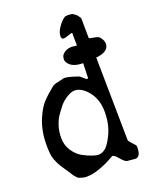

<svg xmlns="http://www.w3.org/2000/svg" viewBox="-142 -849 741 924"><g transform="rotate(-20 228.5 -387.0)"><path d="M328.1 -269.5Q328.1 -333 294.9 -374.5Q261.7 -416 224.6 -416Q210.9 -416 188.5 -403.3Q166 -390.6 148.4 -370.1Q127.9 -343.8 117.2 -328.1Q106.4 -312.5 97.2 -284.7Q87.9 -256.8 87.9 -223.6Q87.9 -185.5 107.4 -156.2Q127 -127 153.3 -112.8Q179.7 -98.6 199.7 -92.3Q219.7 -85.9 228.5 -85.9Q236.3 -85.9 243.7 -87.9Q251 -89.8 257.3 -93.8Q263.7 -97.7 268.1 -101.6Q272.5 -105.5 276.9 -111.3Q281.2 -117.2 283.7 -120.6Q286.1 -124 289.6 -129.4Q293 -134.8 293 -135.7Q328.1 -193.4 328.1 -269.5ZM290 -57.6Q288.1 -57.6 265.1 -44.4Q242.2 -31.2 206.5 -18.6Q170.9 -5.9 138.7 -5.9Q127.9 -5.9 118.7 -8.8Q109.4 -11.7 104 -13.2Q98.6 -14.6 90.8 -23.4Q83 -32.2 81.5 -34.2Q80.1 -36.1 71.8 -49.3Q63.5 -62.5 62.5 -63.5Q59.6 -67.4 53.2 -77.1Q46.9 -86.9 44.4 -90.3Q42 -93.8 36.6 -102.5Q31.2 -111.3 29.8 -115.2Q28.3 -119.1 24.4 -127Q20.5 -134.8 19 -139.6Q17.6 -144.5 15.1 -152.8Q12.7 -161.1 12.2 -168.5Q11.7 -175.8 10.7 -185.1Q9.8 -194.3 9.8 -204.1V-215.8Q9.8 -296.9 41 -360.4Q57.6 -395.5 77.1 -417Q96.7 -438.5 132.8 -467.8Q141.6 -475.6 151.9 -478.5Q162.1 -481.4 175.3 -483.9Q188.5 -486.3 197.3 -489.3H201.2Q219.7 -489.3 267.6 -472.7Q274.4 -470.7 286.6 -459Q298.8 -447.3 302.7 -447.3Q308.6 -447.3 308.6 -456.1V-465.8Q308.6 -475.6 309.6 -496.1Q310.5 -516.6 310.5 -525.4Q255.9 -525.4 236.3 -554.7Q229.5 -562.5 229.5 -574.2Q229.5 -582 232.4 -590.3Q235.4 -598.6 249.5 -608.4Q263.7 -618.2 287.1 -618.2Q289.1 -618.2 298.8 -616.7Q308.6 -615.2 311.5 -615.2Q311.5 -620.1 311 -644.5Q310.5 -668.9 310.5 -674.8L311.5 -677.7Q311.5 -680.7 307.6 -680.7Q304.7 -680.7 288.1 -674.8Q271.5 -668.9 263.7 -668.9Q252 -668.9 252 -684.6Q252 -704.1 268.6 -728.5Q285.2 -752.9 301.8 -763.7Q306.6 -767.6 318.4 -767.6Q335.9 -767.6 342.3 -765.1Q348.6 -762.7 359.4 -753.9Q361.3 -752.9 369.1 -742.2Q377 -731.4 376 -730.5L377 -628.9Q384.8 -626 397.5 -624Q410.2 -622.1 418.9 -619.1Q427.7 -616.2 433.6 -607.4Q445.3 -590.8 445.3 -577.1Q445.3 -535.2 378.9 -529.3Q384.8 -125 384.8 -105.5Q384.8 -98.6 400.9 -82.5Q417 -66.4 417 -60.5V-55.7Q417 -6.8 389.6 -6.8Q384.8 -6.8 373 -8.3Q361.3 -9.8 357.4 -9.8H353.5Q338.9 -9.8 319.3 -33.7Q299.8 -57.6 290 -57.6Z"/></g></svg>

Font: LPEducational
Style: Medium
Weight: 500
Designer: Based on Essays1743, by John Stracke, which says:

Based on the typeface in a 1743 English translation of the essays of 
Version: Version 001.204